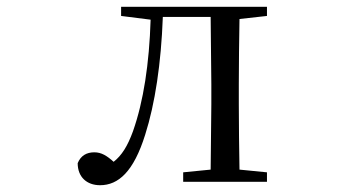

<svg xmlns="http://www.w3.org/2000/svg" viewBox="-20 -536 1040 566"><path d="M600 0H767V-28L686 -36C685 -92 684 -174 684 -229V-288C684 -342 685 -424 686 -480L767 -489V-516H337V-489L424 -478C420 -348 403 -237 372 -149C356 -105 339 -78 315 -59C295 -77 279 -87 258 -87C235 -87 218 -77 209 -55C209 -14 236 10 275 10C329 10 374 -30 408 -139C437 -230 455 -349 460 -486H601L603 -288V-229L601 -36L520 -28V0Z"/></svg>

Font: Harano Aji Mincho K1
Style: Regular
Weight: 400
Foundry: Masamichi Hosoda
Version: HaranoAjiMinchoK1-Regular version 20230610;ttx 4.39.4